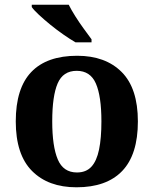

<svg xmlns="http://www.w3.org/2000/svg" viewBox="-20 -786 653 816"><path d="M305 10Q185 10 116 -59.5Q47 -129 47 -270Q47 -411 113 -480Q179 -549 308 -549Q428 -549 497 -480Q566 -411 566 -270Q566 -129 499.5 -59.5Q433 10 305 10ZM307 -53Q346 -53 368.5 -77.5Q391 -102 401 -150.5Q411 -199 411 -270Q411 -377 387.5 -431Q364 -485 306 -485Q248 -485 225 -431.5Q202 -378 202 -270Q202 -164 225.5 -108.5Q249 -53 307 -53ZM301 -606Q277 -620 249 -639.5Q221 -659 194 -681Q167 -703 145.5 -723Q124 -743 115 -756V-766H272Q283 -744 300 -717Q317 -690 336 -664Q355 -638 369 -619V-606Z"/></svg>

Font: Noto Serif Kannada
Style: Bold
Weight: 700
Version: Version 2.003